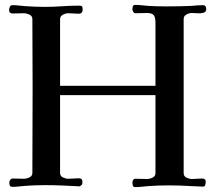

<svg xmlns="http://www.w3.org/2000/svg" viewBox="-20 -758 877 783"><path d="M821 -721Q821 -709 810 -706Q799 -703 785 -704Q771 -705 762 -705Q752 -705 740.5 -699Q729 -693 729 -681V-52Q729 -39 740.5 -33.5Q752 -28 762 -28Q773 -28 783.5 -29Q794 -30 804 -30Q819 -30 819 -17Q819 -10 817 -3.5Q815 3 807 3Q795 3 783.5 2Q772 1 760 1Q714 -2 665 -2Q625 -2 584 1Q571 2 558.5 3.5Q546 5 532 5Q524 5 522 -0.5Q520 -6 520 -13Q520 -19 523 -24Q526 -29 533 -29Q545 -29 556.5 -28.5Q568 -28 579 -28Q590 -28 602 -33.5Q614 -39 614 -52V-370H225V-53Q225 -40 236.5 -34.5Q248 -29 258 -29Q269 -29 280 -30Q291 -31 301 -31Q316 -31 316 -18Q316 -8 314.5 -5.5Q313 -3 305 2Q270 0 234 -1.5Q198 -3 163 -3Q123 -3 82 0Q69 1 56.5 2.5Q44 4 31 4Q22 4 20 -1.5Q18 -7 18 -14Q18 -20 22 -25Q26 -30 32 -30Q43 -30 54.5 -29.5Q66 -29 77 -29Q88 -29 100 -34.5Q112 -40 112 -53Q112 -139 112.5 -225.5Q113 -312 113 -399Q113 -470 112.5 -540Q112 -610 112 -680Q112 -693 100 -698.5Q88 -704 77 -704Q66 -704 54.5 -703.5Q43 -703 32 -703Q17 -703 17 -717Q17 -723 20 -730Q23 -737 31 -737Q44 -737 56.5 -735.5Q69 -734 82 -733Q123 -730 163 -730Q198 -730 233 -732.5Q268 -735 303 -735Q313 -735 315 -731.5Q317 -728 317 -719Q317 -702 300 -702Q290 -702 279.5 -703Q269 -704 258 -704Q248 -704 236.5 -698Q225 -692 225 -680V-408H614Q614 -473 614 -537.5Q614 -602 614 -667Q614 -687 607 -696Q600 -705 579 -705Q568 -705 556.5 -704.5Q545 -704 533 -704Q527 -704 523.5 -709.5Q520 -715 520 -721Q520 -727 522 -732.5Q524 -738 532 -738Q546 -738 558.5 -736.5Q571 -735 584 -734Q601 -733 617.5 -732.5Q634 -732 651 -732H665Q689 -732 713 -732.5Q737 -733 761 -734Q772 -735 784 -736Q796 -737 807 -737Q821 -737 821 -721Z"/></svg>

Font: Kaisei HarunoUmi Medium
Style: Regular
Weight: 500
Designer: Font-Kai, 金井和夫
Foundry: KAZUO KANAI
Version: Version 5.003